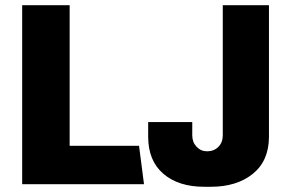

<svg xmlns="http://www.w3.org/2000/svg" viewBox="-20 -706 1114 736"><path d="M247 -686V-147H513L532 0H65V-686ZM1011 -182Q1011 -90 949.5 -40Q888 10 788 10H763Q664 10 606 -40Q548 -90 548 -182V-238H717V-187Q717 -161 733.5 -143.5Q750 -126 774 -126Q800 -126 817 -143Q834 -160 834 -187V-686H1011Z"/></svg>

Font: Chivo ExtraBold
Style: Regular
Weight: 800
Designer: Hector Gatti
Foundry: Omnibus-Type
Version: Version 1.007